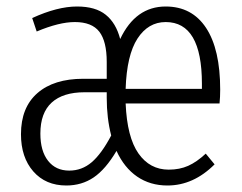

<svg xmlns="http://www.w3.org/2000/svg" viewBox="-20 -554 737 585"><path d="M650.9 -280.8Q650.9 -258.3 648.9 -238.8H362.8Q367.2 -135.7 401.9 -86.4Q436.5 -37.1 494.1 -37.1Q527.3 -37.1 553.5 -48.8Q579.6 -60.5 606.9 -85.9L633.8 -53.2Q569.3 11.2 490.2 11.2Q437.5 11.2 397.9 -15.9Q358.4 -43 335 -94.2Q301.8 -38.1 265.4 -13.4Q229 11.2 182.1 11.2Q119.1 11.2 81.5 -31.7Q43.9 -74.7 43.9 -145Q43.9 -226.6 94 -270.3Q144 -314 233.9 -314H305.2V-365.2Q305.2 -428.2 282.5 -457.5Q259.8 -486.8 208 -486.8Q160.2 -486.8 91.8 -458L78.1 -499Q154.8 -534.2 214.8 -534.2Q271 -534.2 302.2 -509Q333.5 -483.9 346.2 -435.1Q393.1 -534.2 484.9 -534.2Q564.9 -534.2 607.9 -469Q650.9 -403.8 650.9 -280.8ZM595.2 -283.2V-298.8Q595.2 -486.8 484.9 -486.8Q431.6 -486.8 398.9 -436.5Q366.2 -386.2 362.8 -283.2ZM190.9 -34.2Q229.5 -34.2 259.3 -59.6Q289.1 -85 318.8 -141.1Q305.2 -194.3 305.2 -255.9V-272.9H237.8Q171.9 -272.9 137.5 -241.5Q103 -210 103 -147Q103 -93.8 126.5 -64Q149.9 -34.2 190.9 -34.2Z"/></svg>

Font: Fira Sans Compressed Light
Style: Regular
Weight: 300
Width: 1
Designer: Carrois Corporate & Edenspiekermann AG
Foundry: Carrois Corporate GbR & Edenspiekermann AG
Version: Version 4.203;PS 004.203;hotconv 1.0.88;makeotf.lib2.5.64775